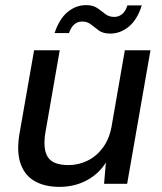

<svg xmlns="http://www.w3.org/2000/svg" viewBox="-20 -717 631 749"><path d="M212 12Q153 12 113.5 -11.5Q74 -35 59 -82.5Q44 -130 57 -201L113 -521H213L158 -205Q146 -139 165.5 -106Q185 -73 247 -73Q286 -73 321 -90Q356 -107 381 -140.5Q406 -174 415 -222L467 -521H567L476 0H386L393 -83Q365 -38 317.5 -13Q270 12 212 12ZM193 -588Q211 -643 243.5 -670Q276 -697 316 -697Q343 -697 359.5 -685.5Q376 -674 390.5 -662.5Q405 -651 426 -651Q443 -651 456.5 -662Q470 -673 477 -696H533Q516 -641 483 -613.5Q450 -586 410 -586Q382 -586 365.5 -598Q349 -610 335 -621.5Q321 -633 300 -633Q283 -633 270 -622Q257 -611 249 -588Z"/></svg>

Font: DM Sans 10pt Medium
Style: Italic
Weight: 500
Italic angle: -10°
Version: Version 4.004;gftools[0.9.30]